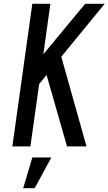

<svg xmlns="http://www.w3.org/2000/svg" viewBox="-20 -770 570 1010"><path d="M45 0H140L186 -328L225 -375.5L332.5 0H435L302.5 -471.5L530.5 -750H428L208 -484.5L245 -750H150ZM102 220H162.5L250 58.5H150Z"/></svg>

Font: Mohave Medium
Style: Italic
Weight: 500
Italic angle: -8°
Designer: Gumpita Rahayu
Foundry: Tokotype
Version: Version 2.002; ttfautohint (v1.8.3)